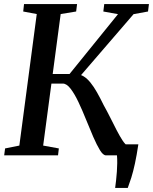

<svg xmlns="http://www.w3.org/2000/svg" viewBox="-20 -763 752 943"><path d="M545.5 160Q548 143 550.2 122.2Q552.5 101.5 554 80Q555.5 58.5 555.8 38Q556 17.5 554.5 0L509.5 -54H659.5Q651.5 -0.5 642.8 40Q634 80.5 624.8 109.8Q615.5 139 607.5 160ZM500.5 0Q486.5 0 471 -25.2Q455.5 -50.5 438 -90.8Q420.5 -131 402.5 -176Q384.5 -221 365.5 -261.2Q346.5 -301.5 327 -327Q307.5 -352.5 288.5 -352.5H199L205 -399.5H321.5L559.5 -693.5L487.5 -706.5L492 -743H711.5L707 -706.5L636 -693.5L346.5 -357.5L353.5 -398Q373.5 -398.5 390.8 -388Q408 -377.5 424.2 -357.5Q440.5 -337.5 456.5 -309.2Q472.5 -281 489.5 -246Q505.5 -217.5 521.8 -185Q538 -152.5 553.2 -123Q568.5 -93.5 582 -73Q595.5 -52.5 606.5 -47.5L649.5 -36L645.5 0ZM0.5 0 5 -34 75 -48 160.5 -694 94 -706.5 98 -743H358.5L354 -706.5L278 -694L192 -48L269 -34L265 0Z"/></svg>

Font: Merriweather 60pt Medium
Style: Italic
Weight: 500
Italic angle: -7.8°
Version: Version 2.101